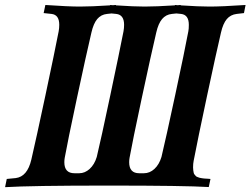

<svg xmlns="http://www.w3.org/2000/svg" viewBox="-40 -754 1011 775"><path d="M394.5 -4.9Q85 -4.9 -19.5 1.5L-12.7 -31.7L23.4 -35.2Q70.3 -41 86.4 -109.4Q105 -189 143.1 -367.9Q181.2 -546.9 196.8 -627.4Q199.2 -640.6 199.2 -653.8Q199.2 -694.3 168 -697.8L136.2 -701.2L143.1 -733.9Q236.3 -727.5 282.2 -727.5Q327.6 -727.5 404.3 -732.4L404.8 -733.9Q406.7 -733.4 410.4 -733.4Q414.1 -733.4 416 -732.9Q418 -733.4 422.1 -733.6Q426.3 -733.9 428.2 -733.9L427.7 -732.4Q501 -727.5 543.9 -727.5Q589.4 -727.5 666 -732.4V-733.9Q668 -733.4 671.9 -733.4Q675.8 -733.4 677.7 -732.9Q679.7 -733.4 683.6 -733.6Q687.5 -733.9 689.5 -733.9L689 -732.4Q763.2 -727.5 805.7 -727.5Q856 -727.5 951.2 -733.9L944.8 -701.2L915.5 -697.8Q890.6 -694.8 875.5 -677Q860.4 -659.2 852.1 -623Q834 -546.4 795.9 -367.9Q757.8 -189.5 741.7 -105Q739.3 -93.3 739.3 -78.1Q739.3 -71.3 740.2 -65.9Q741.2 -60.5 741.9 -56.4Q742.7 -52.2 745.8 -48.8Q749 -45.4 750.7 -43.2Q752.4 -41 757.6 -39.3Q762.7 -37.6 764.9 -36.6Q767.1 -35.6 774.4 -34.7Q781.7 -33.7 784.4 -33.4Q787.1 -33.2 796.6 -32.7Q806.2 -32.2 809.6 -31.7L802.7 1Q708 -4.9 394.5 -4.9ZM429.2 -697.8 410.2 -699.7 392.1 -697.8Q367.7 -695.3 352.5 -677.2Q337.4 -659.2 329.1 -623Q308.6 -536.1 270.5 -357.9Q232.4 -179.7 221.2 -116.7Q219.7 -108.4 219.7 -99.1Q219.7 -54.7 260.7 -54.7H279.8Q302.7 -54.7 322 -72.3Q341.3 -89.8 350.6 -120.6Q367.2 -189.5 405 -368.4Q442.9 -547.4 458.5 -627.4Q460.9 -640.6 460.9 -653.8Q460.9 -694.3 429.2 -697.8ZM690.9 -697.8 671.9 -699.7 653.8 -697.8Q629.4 -695.3 614.3 -677.2Q599.1 -659.2 590.8 -623Q570.3 -536.1 532.2 -357.9Q494.1 -179.7 482.9 -116.7Q481.4 -108.4 481.4 -99.1Q481.4 -54.7 522 -54.7H541Q564.5 -54.7 583.5 -72.3Q602.5 -89.8 611.8 -120.6Q629.4 -193.8 667.7 -372.8Q706.1 -551.8 720.2 -627.4Q722.2 -637.2 722.2 -653.8Q722.2 -694.3 690.9 -697.8Z"/></svg>

Font: Flanker
Style: Bold Italic
Weight: 700
Italic angle: -12°
Designer: Flanker
Version: Version 2.000